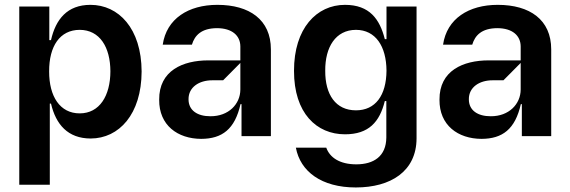

<svg xmlns="http://www.w3.org/2000/svg" viewBox="-20 -573 2399 808"><path d="M189.6 204.5V-137.1H194.6C215.2 -49 265.6 9.6 361.5 9.9C481.2 9.6 575.3 -92.3 576 -272C575.3 -453.8 478.7 -552.6 360.8 -552.6C262.8 -552.6 214.5 -491.8 194.6 -404.1H187.5V-545.5H61.1V204.5ZM186.8 -272.7C186.4 -378.6 231.9 -447.1 315.3 -447.4C400.2 -447.1 444.2 -374.3 444.6 -272.7C444.2 -170.5 399.5 -95.9 315.3 -95.9C232.6 -95.9 186.4 -166.9 186.8 -272.7Z M826.7 11.4C914.8 11 968.4 -29.1 992.2 -134.9H996.4V0H1120V-365.1C1120 -490.1 1029.8 -552.6 894.9 -552.6C772.7 -552.6 680.8 -494.3 664.8 -384.9H787.6C799.4 -424 827.1 -454.2 893.5 -454.5C956.7 -454.2 991.1 -423.3 991.5 -377.8V-318.9H856.5C749.6 -318.9 648.8 -275.9 649.9 -153.4C648.8 -45.8 727.6 11 826.7 11.4ZM865.8 -83.8C811.4 -83.5 773.1 -108 773.4 -155.5C773.1 -206 817.8 -235.1 872.9 -235.1H919L991.5 -308.2V-196C991.1 -134.9 942.1 -83.5 865.8 -83.8Z M1477.3 215.9C1623.9 215.9 1732.6 148.4 1733 9.2V-545.5H1606.5V-408.4H1599.4C1578.1 -492.5 1535.2 -552.6 1431.8 -552.6C1312.5 -552.6 1217 -453.8 1217.3 -274.9C1217 -96.6 1312.5 -7.8 1431.8 -7.8C1532 -7.8 1577.8 -60 1599.4 -147.7H1605.8V5.7C1605.1 85.6 1551.8 118.6 1479.4 118.6C1409.1 118.6 1367.5 89.5 1353 48.3H1225.1C1243.6 148.8 1333.1 215.9 1477.3 215.9ZM1478 -108.7C1392.8 -108.7 1348 -174.7 1348.7 -275.6C1348 -374.3 1392 -447.1 1478 -447.4C1560.4 -447.1 1605.8 -378.6 1606.5 -275.6C1605.8 -171.2 1559.7 -108.7 1478 -108.7Z M2006.4 11.4C2094.5 11 2148.1 -29.1 2171.9 -134.9H2176.1V0H2299.7V-365.1C2299.7 -490.1 2209.5 -552.6 2074.6 -552.6C1952.4 -552.6 1860.4 -494.3 1844.5 -384.9H1967.3C1979 -424 2006.7 -454.2 2073.2 -454.5C2136.4 -454.2 2170.8 -423.3 2171.2 -377.8V-318.9H2036.2C1929.3 -318.9 1828.5 -275.9 1829.5 -153.4C1828.5 -45.8 1907.3 11 2006.4 11.4ZM2045.5 -83.8C1991.1 -83.5 1952.8 -108 1953.1 -155.5C1952.8 -206 1997.5 -235.1 2052.6 -235.1H2098.7L2171.2 -308.2V-196C2170.8 -134.9 2121.8 -83.5 2045.5 -83.8Z"/></svg>

Font: Riot Sans 2.0
Style: Bold
Weight: 600
Designer: Rasmus Andersson
Foundry: rsms
Version: Version 3.006;hotconv 1.0.109;makeotfexe 2.5.65596